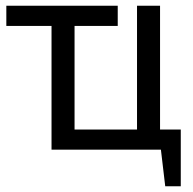

<svg xmlns="http://www.w3.org/2000/svg" viewBox="-20 -520 671 667"><path d="M608 127H554L539 0H159V-430H2V-500H389V-430H239V-70H456V-500H536V-70H608Z"/></svg>

Font: PTSans
Style: Regular
Weight: 400
Designer: A.Korolkova, O.Umpeleva, V.Yefimov
Foundry: ParaType Ltd
Version: Version 2.003W OFL